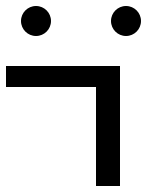

<svg xmlns="http://www.w3.org/2000/svg" viewBox="-20 -620 540 640"><path d="M350 -550C350 -522.4 372.4 -500 400 -500C427.6 -500 450 -522.4 450 -550C450 -577.6 427.6 -600 400 -600C372.4 -600 350 -577.6 350 -550ZM50 -550C50 -522.4 72.4 -500 100 -500C127.6 -500 150 -522.4 150 -550C150 -577.6 127.6 -600 100 -600C72.4 -600 50 -577.6 50 -550ZM300 0H380V-400H0V-330H300Z"/></svg>

Font: KetosagCBd
Style: Regular
Weight: 500
Designer: gluk
Foundry: gluk
Version: Version 00.0024